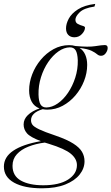

<svg xmlns="http://www.w3.org/2000/svg" viewBox="-96 -760 587 1012"><path d="M125 232.5Q32 232.5 -21.8 202.8Q-75.5 173 -75.5 118Q-75.5 67.5 -25.5 34Q24.5 0.5 119.5 -16Q63.5 -37 46 -57.5Q28.5 -78 28.5 -104Q28.5 -132 51.2 -153.8Q74 -175.5 112.5 -188.5Q84.5 -199 71 -224Q57.5 -249 57.5 -283.5Q57.5 -326.5 73.8 -368.5Q90 -410.5 119 -445.2Q148 -480 186.2 -501Q224.5 -522 268 -522Q286 -522 301.5 -517.5Q371.5 -511 406.2 -516.8Q441 -522.5 456.5 -522.5Q471.5 -522.5 471.5 -507.5Q471.5 -493.5 461.5 -479.8Q451.5 -466 436.5 -466Q425 -466 416 -474Q407 -482 387.2 -492Q367.5 -502 323 -507.5Q343.5 -494.5 353.5 -471.2Q363.5 -448 363.5 -418Q363.5 -375 347 -333Q330.5 -291 301.5 -257Q272.5 -223 234.5 -202.5Q196.5 -182 153 -182Q140.5 -182 129 -184.5Q67.5 -166 67.5 -126Q67.5 -113 75.2 -102.2Q83 -91.5 110.5 -78.2Q138 -65 197.5 -45Q257 -24.5 290 -3.5Q323 17.5 336.2 40.2Q349.5 63 349.5 90Q349.5 127.5 323.8 160Q298 192.5 248 212.5Q198 232.5 125 232.5ZM148.5 -193.5Q178.5 -194 208.5 -214.8Q238.5 -235.5 262.5 -271Q286.5 -306.5 300.8 -351Q315 -395.5 314 -442.5Q312.5 -479 302.8 -494.8Q293 -510.5 272.5 -510.5Q242 -510 212.2 -489.2Q182.5 -468.5 158.2 -433Q134 -397.5 120 -353Q106 -308.5 107 -261.5Q108 -225 117.8 -209.2Q127.5 -193.5 148.5 -193.5ZM-30 114Q-30 167 14 191.8Q58 216.5 132 216.5Q216 216.5 262.8 186.5Q309.5 156.5 309.5 110Q309.5 77.5 277.8 50.8Q246 24 161.5 -2Q150 -5.5 140 -8.5Q92.5 -2.5 54 12.8Q15.5 28 -7.2 53Q-30 78 -30 114ZM352 -614.5Q352 -598 336 -580.8Q320 -563.5 296 -563.5Q276 -563.5 264 -575.8Q252 -588 252 -610.5Q252 -634.5 266.5 -661.8Q281 -689 315 -710.8Q349 -732.5 406 -739.5L402 -725.5Q347 -717.5 324.2 -695.5Q301.5 -673.5 301.5 -656Q301.5 -640.5 314.2 -633.8Q327 -627 339.5 -623.8Q352 -620.5 352 -614.5Z"/></svg>

Font: Newsreader 72pt Light
Style: Italic
Weight: 300
Italic angle: -17°
Designer: Hugues Gentile
Foundry: Production Type
Version: Version 1.003; ttfautohint (v1.8.3)